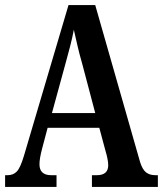

<svg xmlns="http://www.w3.org/2000/svg" viewBox="-20 -734 640 754"><path d="M0 0V-46H10Q32 -46 46 -60.5Q60 -75 74 -122L249 -714H354L530 -98Q539 -69 553 -57.5Q567 -46 591 -46H600V0H341V-46H360Q405 -46 405 -85Q405 -96 402 -111Q399 -126 395 -139L370 -232H167L145 -149Q140 -130 137.5 -115Q135 -100 135 -89Q135 -46 181 -46H202V0ZM239 -491 184 -290H354L303 -483Q292 -521 284.5 -553.5Q277 -586 270 -617Q264 -586 256 -554.5Q248 -523 239 -491Z"/></svg>

Font: Noto Serif ExtraCondensed SemiBold
Style: Regular
Weight: 600
Width: 2
Designer: Monotype Design Team
Foundry: Monotype Imaging Inc.
Version: Version 2.015; ttfautohint (v1.8.4.7-5d5b)